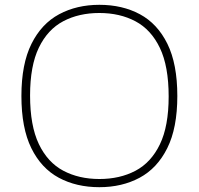

<svg xmlns="http://www.w3.org/2000/svg" viewBox="-20 -769 826 798"><path d="M393 9Q297.5 9 224.5 -30.2Q151.5 -69.5 110.2 -153.2Q69 -237 69 -370Q69 -503 110.8 -586.8Q152.5 -670.5 225.8 -709.8Q299 -749 393 -749Q488.5 -749 561.5 -709.8Q634.5 -670.5 675.8 -586.8Q717 -503 717 -370Q717 -237 675.2 -153.2Q633.5 -69.5 560.2 -30.2Q487 9 393 9ZM393 -25Q478 -25 543 -59.2Q608 -93.5 644.5 -169Q681 -244.5 681 -368Q681 -493.5 644.5 -569.8Q608 -646 543 -680.5Q478 -715 393 -715Q308 -715 243 -680.8Q178 -646.5 141.5 -571Q105 -495.5 105 -372Q105 -246.5 141.5 -170.2Q178 -94 243 -59.5Q308 -25 393 -25Z"/></svg>

Font: Encode Sans SC Expanded Thin
Style: Regular
Weight: 250
Width: 7
Designer: Multiple Designers
Foundry: Impallari Type
Version: Version 3.002